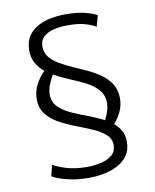

<svg xmlns="http://www.w3.org/2000/svg" viewBox="-97 -891 857 1059"><g transform="rotate(-10 331.5 -361.5)"><path d="M555 -68Q555 -21 533 10.5Q511 42 475.2 60.2Q439.5 78.5 397.8 86.2Q356 94 316 94Q245 94 189.8 79.2Q134.5 64.5 111 49L127 -13Q146.5 1 197 17Q247.5 33 318 33Q359.5 32.5 396.5 23.5Q433.5 14.5 456.8 -6Q480 -26.5 480 -61Q480 -96.5 453 -120.5Q426 -144.5 383.5 -163Q341 -181.5 293 -199.8Q245 -218 202.5 -241.2Q160 -264.5 133 -298.2Q106 -332 106 -382Q106 -426.5 125.8 -464.2Q145.5 -502 174.5 -530Q146.5 -552.5 129.2 -582.8Q112 -613 112 -655Q112 -703.5 133.2 -735Q154.5 -766.5 188.8 -784.5Q223 -802.5 263 -809.8Q303 -817 341 -817Q409.5 -817 453.2 -805.5Q497 -794 518 -781L501 -719Q484.5 -730.5 445 -743.2Q405.5 -756 340 -755Q300.5 -755 265.5 -746.5Q230.5 -738 208.8 -718Q187 -698 187 -664Q187 -629 207.2 -604Q227.5 -579 260.5 -559.8Q293.5 -540.5 333.2 -523.2Q373 -506 412.8 -487.2Q452.5 -468.5 485.5 -444.5Q518.5 -420.5 538.8 -387.8Q559 -355 559 -309Q559 -270 543.2 -235.8Q527.5 -201.5 502 -174Q526 -154.5 540.5 -128.8Q555 -103 555 -68ZM181 -396Q181 -354 208 -326.8Q235 -299.5 277.5 -280Q320 -260.5 367.8 -243Q415.5 -225.5 457 -203.5Q468 -224.5 476 -249Q484 -273.5 484 -295Q484 -340 458.2 -369.5Q432.5 -399 391.8 -420Q351 -441 304.8 -459.8Q258.5 -478.5 217.5 -502Q204.5 -481 192.8 -452.5Q181 -424 181 -396Z"/></g></svg>

Font: Merriweather Sans Light
Style: Regular
Weight: 300
Designer: Eben Sorkin
Foundry: Eben Sorkin
Version: Version 2.001; ttfautohint (v1.8.3)